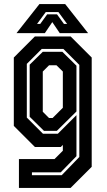

<svg xmlns="http://www.w3.org/2000/svg" viewBox="-20 -718 523 938"><path d="M72.5 200V59H246.5L287 18.5V-10L277 0H150.5L47.5 -103V-437L150.5 -540H325L428 -437V97L325 200ZM136 138H281.5L367.5 49V-401L289.5 -479H184L111 -406V-143.5L190 -64.5H262.5L353.5 -155.5V45L276.5 124H136ZM195 -78.5 125 -147.5V-402L189 -465H284.5L353.5 -397V-173.5L257.5 -78.5ZM219.5 -141.5H237L287 -191.5V-368.5L256 -399H219.5L189 -368.5V-172ZM172.5 -698H298.5L410.5 -556H272L235.5 -610L199 -556H60.5ZM203.5 -659 161 -601H176.5L210.5 -648H258.5L292.5 -601H308L265.5 -659Z"/></svg>

Font: Tourney Condensed Regular
Style: Bold
Weight: 700
Width: 3
Designer: Tyler Finck
Foundry: Etcetera Type Co
Version: Version 1.010; ttfautohint (v1.8.3)